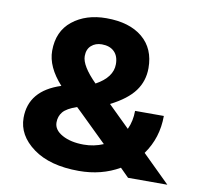

<svg xmlns="http://www.w3.org/2000/svg" viewBox="-78 -770 898 861"><g transform="rotate(10 371.0 -340.0)"><path d="M272 -504Q272 -460 341 -391Q416 -432 416 -492Q416 -529 395.5 -549Q375 -569 339 -569Q310 -569 291 -552Q272 -535 272 -504ZM737 0H558L519 -39Q438 8 335 8Q203 8 126.5 -48Q50 -104 50 -184Q50 -308 192 -354Q124 -429 124 -502Q124 -591 185 -639.5Q246 -688 339 -688Q444 -688 503.5 -638.5Q563 -589 563 -500Q563 -441 529.5 -395.5Q496 -350 421 -312L519 -216Q537 -255 537 -301H668Q668 -201 612 -123ZM336 -112Q383 -112 425 -130L298 -254Q295 -257 288.5 -263Q282 -269 278 -273Q232 -257 215.5 -237Q199 -217 199 -189Q199 -155 238 -133.5Q277 -112 336 -112Z"/></g></svg>

Font: Hind Guntur
Style: Bold
Weight: 700
Designer: Manushi Parikh, Hitesh Malaviya
Foundry: Indian Type Foundry
Version: Version 1.002;PS 1.0;hotconv 1.0.86;makeotf.lib2.5.63406; tt